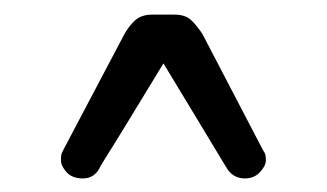

<svg xmlns="http://www.w3.org/2000/svg" viewBox="-20 -582 458 269"><path d="M224.6 -561.5Q240.2 -561.5 248.5 -553.2Q256.8 -544.9 263.7 -534.2L346.7 -375Q348.6 -371.1 350.6 -368.2Q352.5 -365.2 352.5 -357.4Q352.5 -349.6 344.2 -340.8Q335.9 -332 323.2 -332Q307.6 -332 298.8 -344.7Q296.9 -347.7 288.1 -362.3Q279.3 -377 260.7 -407.7Q242.2 -438.5 209 -493.2Q175.8 -438.5 157.2 -408.2Q138.7 -377.9 129.4 -363.3Q120.1 -348.6 119.1 -345.7Q111.3 -332 96.2 -332Q81.1 -332 73.2 -340.8Q65.4 -349.6 65.4 -357.4Q65.4 -365.2 66.9 -368.2Q68.4 -371.1 70.3 -375L154.3 -534.2Q160.2 -544.9 168.9 -553.2Q177.7 -561.5 193.4 -561.5Z"/></svg>

Font: NTR
Style: Regular
Weight: 400
Designer: Purushoth Kumar Guthula
Foundry: Silicon Andhra, USA.
Version: Version 1.0.5; ttfautohint (v1.2.25-373a) -l 7 -r 28 -G 50 -